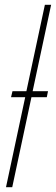

<svg xmlns="http://www.w3.org/2000/svg" viewBox="-20 -780 233 800"><path d="M5 0 85 -375H26L32 -400H90L167 -760H193L116 -400H180L175 -375H111L31 0Z"/></svg>

Font: Noto Sans Display Condensed Thin
Style: Italic
Weight: 250
Width: 3
Italic angle: -12°
Designer: Monotype Design Team
Foundry: Monotype Imaging Inc.
Version: Version 1.900